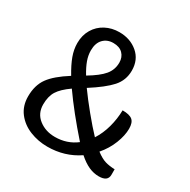

<svg xmlns="http://www.w3.org/2000/svg" viewBox="-161 -861 1010 1022"><g transform="rotate(30 343.5 -350.0)"><path d="M630 -65V-31Q630 10 575 10Q544 10 513.5 -3.5Q483 -17 449 -47Q365 10 259 10Q202 10 151 -10.5Q100 -31 68.5 -72Q37 -113 37 -171Q37 -240 70 -285.5Q103 -331 181 -380Q151 -430 136.5 -469.5Q122 -509 122 -548Q122 -596 144 -633Q166 -670 204 -690Q242 -710 288 -710Q355 -710 401 -671Q447 -632 447 -565Q447 -506 408.5 -463Q370 -420 285 -366Q320 -317 368 -258.5Q416 -200 454 -160Q481 -202 495 -253.5Q509 -305 510 -358Q553 -358 571 -343Q589 -328 589 -290Q589 -249 569.5 -199Q550 -149 513 -106Q546 -81 571.5 -73.5Q597 -66 630 -65ZM204 -550Q204 -520 215 -489.5Q226 -459 249 -421Q313 -459 340.5 -492Q368 -525 368 -569Q368 -602 347.5 -623Q327 -644 289 -644Q251 -644 227.5 -619.5Q204 -595 204 -550ZM268 -55Q342 -55 398 -98Q291 -219 218 -323Q168 -288 148 -256Q128 -224 128 -174Q128 -119 169 -87Q210 -55 268 -55Z"/></g></svg>

Font: Krub Medium
Style: Regular
Weight: 500
Designer: Ekaluck Peanpanawate
Foundry: Cadson Demak Co.,Ltd.
Version: Version 1.000; ttfautohint (v1.6)